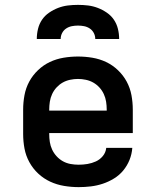

<svg xmlns="http://www.w3.org/2000/svg" viewBox="-20 -760 640 788"><path d="M303 8Q273 8 243 3Q213 -2 186 -14.5Q159 -27 137 -47.5Q115 -68 100.5 -94.5Q86 -121 80.5 -150.5Q75 -180 75 -210V-310Q75 -340 80.5 -369.5Q86 -399 100 -425Q114 -451 136 -472Q158 -493 184.5 -505.5Q211 -518 240.5 -523Q270 -528 300 -528Q330 -528 359.5 -523Q389 -518 415.5 -505.5Q442 -493 464 -472Q486 -451 500 -425Q514 -399 519.5 -369.5Q525 -340 525 -310V-214H182V-210Q182 -193 184.5 -177Q187 -161 194 -146Q201 -131 212.5 -118.5Q224 -106 238.5 -98Q253 -90 269.5 -87Q286 -84 303 -84Q321 -84 339 -87Q357 -90 373.5 -97.5Q390 -105 402 -119.5Q414 -134 416 -153H523Q521 -127 511.5 -103.5Q502 -80 486 -60.5Q470 -41 448 -27.5Q426 -14 402 -6Q378 2 353 5Q328 8 303 8ZM418 -306V-310Q418 -326 415.5 -342.5Q413 -359 406 -374Q399 -389 388 -401Q377 -413 363 -421Q349 -429 332.5 -432.5Q316 -436 300 -436Q284 -436 267.5 -432.5Q251 -429 237 -421Q223 -413 212 -401Q201 -389 194 -374Q187 -359 184.5 -342.5Q182 -326 182 -310V-306ZM131 -600Q131 -621 136 -641.5Q141 -662 152.5 -679Q164 -696 181.5 -708Q199 -720 218.5 -727.5Q238 -735 258.5 -737.5Q279 -740 300 -740Q321 -740 341.5 -737.5Q362 -735 381.5 -727.5Q401 -720 418.5 -708Q436 -696 447.5 -679Q459 -662 464 -641.5Q469 -621 469 -600H371Q371 -613 365 -624.5Q359 -636 348.5 -643Q338 -650 325.5 -652.5Q313 -655 300 -655Q287 -655 274.5 -652.5Q262 -650 251.5 -643Q241 -636 235 -624.5Q229 -613 229 -600Z"/></svg>

Font: Iosevka Custom SmBdEx
Style: Regular
Weight: 600
Width: 7
Monospace: yes
Designer: Belleve Invis
Foundry: Belleve Invis
Version: Version 11.2.4; ttfautohint (v1.8.4)